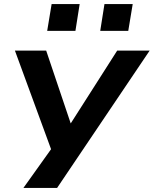

<svg xmlns="http://www.w3.org/2000/svg" viewBox="-20 -752 762 952"><path d="M96 180 243 -26 252 39 54 -501H209L331 -139H330L561 -501H722L263 180ZM477 -599 498 -732H638L616 -599ZM214 -599 236 -732H375L354 -599Z"/></svg>

Font: Nunito Sans 7pt Expanded
Style: Bold Italic
Weight: 700
Width: 7
Italic angle: -9°
Designer: Vernon Adams
Foundry: Vernon Adams
Version: Version 3.101;gftools[0.9.27]